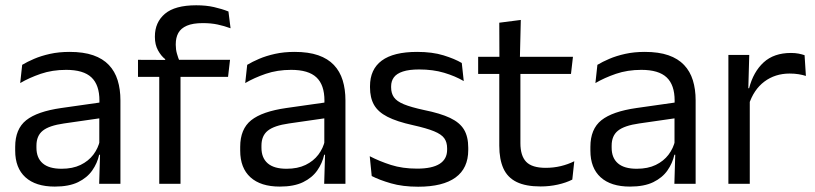

<svg xmlns="http://www.w3.org/2000/svg" viewBox="-20 -696 3085 727"><path d="M355.5 0 359 -118.5 356 -131V-286.5L356.5 -315Q356.5 -374.5 326.2 -403Q296 -431.5 230.5 -431.5Q178 -431.5 134.2 -416.5Q90.5 -401.5 56.5 -381.5L64 -450.5Q83 -462 109.2 -473.2Q135.5 -484.5 169.2 -492Q203 -499.5 243.5 -499.5Q296 -499.5 332.8 -486.8Q369.5 -474 392.2 -450Q415 -426 425.5 -392Q436 -358 436 -316V0ZM187.5 10.5Q115 10.5 76.2 -24.8Q37.5 -60 37.5 -125.5V-140Q37.5 -207.5 79.2 -240.8Q121 -274 212 -287L366.5 -309L371 -250L222 -228.5Q166 -220.5 142 -201.2Q118 -182 118 -144.5V-136.5Q118 -98 141.8 -77.5Q165.5 -57 213 -57Q255 -57 285 -71.5Q315 -86 333.5 -110.5Q352 -135 358.5 -165L371 -110H355.5Q348.5 -78 329.2 -50.5Q310 -23 275.5 -6.2Q241 10.5 187.5 10.5Z M723 -676Q760.5 -676 790.2 -669.2Q820 -662.5 845 -652.5L853 -589Q828.5 -598 803.8 -603.2Q779 -608.5 748 -608.5Q710.5 -608.5 687.8 -598.8Q665 -589 655.2 -571.2Q645.5 -553.5 645.5 -528.5V-526Q645.5 -508.5 650 -492.8Q654.5 -477 660 -464L605.5 -462V-472Q590 -484 578.2 -505.5Q566.5 -527 566.5 -555.5V-558Q566.5 -611.5 604.5 -643.8Q642.5 -676 723 -676ZM583 0V-444.5H663.5V0ZM502.5 -405V-469.5L614 -469L647 -469.5H851L843.5 -405Z M1207.5 0 1211 -118.5 1208 -131V-286.5L1208.5 -315Q1208.5 -374.5 1178.2 -403Q1148 -431.5 1082.5 -431.5Q1030 -431.5 986.2 -416.5Q942.5 -401.5 908.5 -381.5L916 -450.5Q935 -462 961.2 -473.2Q987.5 -484.5 1021.2 -492Q1055 -499.5 1095.5 -499.5Q1148 -499.5 1184.8 -486.8Q1221.5 -474 1244.2 -450Q1267 -426 1277.5 -392Q1288 -358 1288 -316V0ZM1039.5 10.5Q967 10.5 928.2 -24.8Q889.5 -60 889.5 -125.5V-140Q889.5 -207.5 931.2 -240.8Q973 -274 1064 -287L1218.5 -309L1223 -250L1074 -228.5Q1018 -220.5 994 -201.2Q970 -182 970 -144.5V-136.5Q970 -98 993.8 -77.5Q1017.5 -57 1065 -57Q1107 -57 1137 -71.5Q1167 -86 1185.5 -110.5Q1204 -135 1210.5 -165L1223 -110H1207.5Q1200.5 -78 1181.2 -50.5Q1162 -23 1127.5 -6.2Q1093 10.5 1039.5 10.5Z M1563.5 11Q1504.5 11 1460.5 -1.8Q1416.5 -14.5 1387.5 -29.5L1380 -104.5Q1416.5 -85.5 1460.2 -71.5Q1504 -57.5 1559.5 -57.5Q1616 -57.5 1644.5 -75.5Q1673 -93.5 1673 -129V-134.5Q1673 -157.5 1662.2 -172.5Q1651.5 -187.5 1623.5 -199Q1595.5 -210.5 1544 -222Q1482.5 -235.5 1447 -253.8Q1411.5 -272 1396.2 -299Q1381 -326 1381 -365V-369.5Q1381 -433.5 1425.5 -466.5Q1470 -499.5 1559.5 -499.5Q1617 -499.5 1659.2 -486.5Q1701.5 -473.5 1728.5 -457.5L1736 -389Q1703.5 -408 1661.5 -420.5Q1619.5 -433 1567 -433Q1529 -433 1505.5 -425.2Q1482 -417.5 1471.5 -403.2Q1461 -389 1461 -369V-365Q1461 -343 1471.5 -327.8Q1482 -312.5 1509.2 -301.2Q1536.5 -290 1585 -279.5Q1647.5 -267 1684.2 -249.5Q1721 -232 1737 -205.2Q1753 -178.5 1753 -136.5V-128Q1753 -59 1705 -24Q1657 11 1563.5 11Z M2027 10Q1970.5 10 1936 -7Q1901.5 -24 1886 -58.5Q1870.5 -93 1870.5 -144.5V-452.5H1950.5V-154Q1950.5 -106 1972.5 -83.2Q1994.5 -60.5 2046.5 -60.5Q2076 -60.5 2103.2 -67Q2130.5 -73.5 2154.5 -85.5L2147 -16Q2123.5 -4 2092 3Q2060.5 10 2027 10ZM1790.5 -416V-481H2149.5L2142 -416ZM1871 -473 1870.5 -610 1952 -620.5 1948.5 -473Z M2533.5 0 2537 -118.5 2534 -131V-286.5L2534.5 -315Q2534.5 -374.5 2504.2 -403Q2474 -431.5 2408.5 -431.5Q2356 -431.5 2312.2 -416.5Q2268.5 -401.5 2234.5 -381.5L2242 -450.5Q2261 -462 2287.2 -473.2Q2313.5 -484.5 2347.2 -492Q2381 -499.5 2421.5 -499.5Q2474 -499.5 2510.8 -486.8Q2547.5 -474 2570.2 -450Q2593 -426 2603.5 -392Q2614 -358 2614 -316V0ZM2365.5 10.5Q2293 10.5 2254.2 -24.8Q2215.5 -60 2215.5 -125.5V-140Q2215.5 -207.5 2257.2 -240.8Q2299 -274 2390 -287L2544.5 -309L2549 -250L2400 -228.5Q2344 -220.5 2320 -201.2Q2296 -182 2296 -144.5V-136.5Q2296 -98 2319.8 -77.5Q2343.5 -57 2391 -57Q2433 -57 2463 -71.5Q2493 -86 2511.5 -110.5Q2530 -135 2536.5 -165L2549 -110H2533.5Q2526.5 -78 2507.2 -50.5Q2488 -23 2453.5 -6.2Q2419 10.5 2365.5 10.5Z M2815 -298.5 2796.5 -361 2816.5 -362Q2832.5 -424 2871.5 -459.8Q2910.5 -495.5 2975 -495.5Q2991 -495.5 3003.8 -493Q3016.5 -490.5 3026.5 -487L3031.5 -408.5Q3019 -412.5 3003.8 -415Q2988.5 -417.5 2970 -417.5Q2915 -417.5 2874.2 -387Q2833.5 -356.5 2815 -298.5ZM2738 0V-488H2817L2813 -344L2819 -338V0Z"/></svg>

Font: Anek Bangla Medium
Style: Regular
Weight: 400
Version: Version 1.003